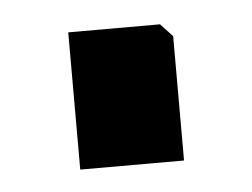

<svg xmlns="http://www.w3.org/2000/svg" viewBox="-28 -431 293 223"><g transform="rotate(-5 118.5 -319.0)"><path d="M58 -239V-399H165L179 -384V-239Z"/></g></svg>

Font: Kreon
Style: Regular
Weight: 400
Designer: Julia Petretta
Foundry: Julia Petretta and Eli Heuer
Version: Version 2.002